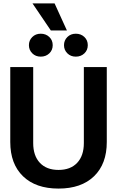

<svg xmlns="http://www.w3.org/2000/svg" viewBox="-20 -1092 684 1122"><path d="M40 -262V-700H174V-256Q174 -182 213 -140.5Q252 -99 322 -99Q392 -99 431 -140.5Q470 -182 470 -256V-700H604V-262Q604 -134 529.5 -62Q455 10 322 10Q189 10 114.5 -62Q40 -134 40 -262ZM170 -1072H299L371 -914H277ZM149 -828Q149 -856 168.5 -875.5Q188 -895 218 -895Q248 -895 268 -876Q288 -857 288 -828Q288 -799 268 -780Q248 -761 218 -761Q188 -761 168.5 -780.5Q149 -800 149 -828ZM354 -828Q354 -856 373.5 -875.5Q393 -895 423 -895Q453 -895 473 -876Q493 -857 493 -828Q493 -799 473 -780Q453 -761 423 -761Q393 -761 373.5 -780.5Q354 -800 354 -828Z"/></svg>

Font: Niramit
Style: Bold
Weight: 700
Designer: Katatrad Aksorn Co.,Ltd.
Foundry: Cadson Demak Co.,Ltd.
Version: Version 1.001; ttfautohint (v1.6)